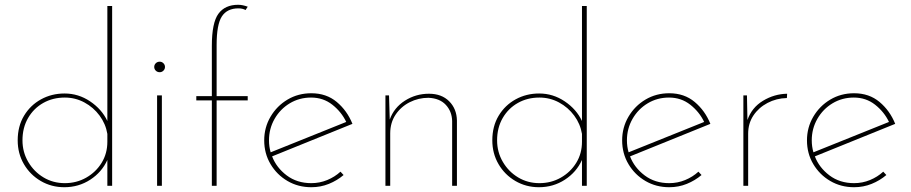

<svg xmlns="http://www.w3.org/2000/svg" viewBox="-20 -777 3808 803"><path d="M249 6Q195 6 150.5 -20Q106 -46 80 -90.5Q54 -135 54 -190Q54 -249 80.5 -293Q107 -337 151.5 -361.5Q196 -386 250 -386Q308 -386 357 -353Q406 -320 429 -271V-752H449V0H429V-108Q406 -57 357.5 -25.5Q309 6 249 6ZM251 -11Q300 -11 340.5 -34Q381 -57 405 -96Q429 -135 429 -184V-217Q422 -259 396.5 -293.5Q371 -328 333 -348.5Q295 -369 251 -369Q201 -369 161 -346.5Q121 -324 97.5 -283.5Q74 -243 74 -190Q74 -141 98 -100Q122 -59 162 -35Q202 -11 251 -11Z M637 -378H657V0H637ZM625 -497Q625 -506 631.5 -512.5Q638 -519 648 -519Q657 -519 663.5 -512.5Q670 -506 670 -497Q670 -488 663.5 -481.5Q657 -475 648 -475Q638 -475 631.5 -481.5Q625 -488 625 -497Z M866 0V-357H801V-375H866V-585Q866 -682 893.5 -719.5Q921 -757 976 -757Q994 -757 1016 -749L1007 -735Q1002 -738 994.5 -740Q987 -742 977 -742Q930 -742 908 -708.5Q886 -675 886 -589V-375H1016V-357H886V0Z M1282 6Q1227 6 1182.5 -20Q1138 -46 1111.5 -90.5Q1085 -135 1085 -190Q1085 -244 1111.5 -289Q1138 -334 1182.5 -360.5Q1227 -387 1282 -387Q1345 -387 1388.5 -350.5Q1432 -314 1454 -259L1118 -123Q1136 -76 1179 -43.5Q1222 -11 1282 -11Q1317 -11 1348.5 -24Q1380 -37 1404 -59L1417 -45Q1390 -22 1355.5 -8Q1321 6 1282 6ZM1105 -190Q1105 -164 1112 -140L1428 -267Q1408 -309 1370 -339Q1332 -369 1281 -369Q1232 -369 1192 -345Q1152 -321 1128.5 -280Q1105 -239 1105 -190Z M1607 -378 1610 -277Q1628 -327 1673.5 -356Q1719 -385 1774 -385Q1827 -385 1858.5 -353.5Q1890 -322 1891 -273V0H1871V-271Q1870 -311 1844.5 -338.5Q1819 -366 1772 -368Q1730 -368 1693.5 -349.5Q1657 -331 1634.5 -297.5Q1612 -264 1612 -219V0H1592V-378Z M2234 6Q2180 6 2135.5 -20Q2091 -46 2065 -90.5Q2039 -135 2039 -190Q2039 -249 2065.5 -293Q2092 -337 2136.5 -361.5Q2181 -386 2235 -386Q2293 -386 2342 -353Q2391 -320 2414 -271V-752H2434V0H2414V-108Q2391 -57 2342.5 -25.5Q2294 6 2234 6ZM2236 -11Q2285 -11 2325.5 -34Q2366 -57 2390 -96Q2414 -135 2414 -184V-217Q2407 -259 2381.5 -293.5Q2356 -328 2318 -348.5Q2280 -369 2236 -369Q2186 -369 2146 -346.5Q2106 -324 2082.5 -283.5Q2059 -243 2059 -190Q2059 -141 2083 -100Q2107 -59 2147 -35Q2187 -11 2236 -11Z M2779 6Q2724 6 2679.5 -20Q2635 -46 2608.5 -90.5Q2582 -135 2582 -190Q2582 -244 2608.5 -289Q2635 -334 2679.5 -360.5Q2724 -387 2779 -387Q2842 -387 2885.5 -350.5Q2929 -314 2951 -259L2615 -123Q2633 -76 2676 -43.5Q2719 -11 2779 -11Q2814 -11 2845.5 -24Q2877 -37 2901 -59L2914 -45Q2887 -22 2852.5 -8Q2818 6 2779 6ZM2602 -190Q2602 -164 2609 -140L2925 -267Q2905 -309 2867 -339Q2829 -369 2778 -369Q2729 -369 2689 -345Q2649 -321 2625.5 -280Q2602 -239 2602 -190Z M3104 -378 3106 -275Q3124 -327 3171 -355.5Q3218 -384 3272 -385L3271 -367Q3227 -366 3190 -346.5Q3153 -327 3131 -294Q3109 -261 3109 -218V0H3089V-378Z M3552 6Q3497 6 3452.5 -20Q3408 -46 3381.5 -90.5Q3355 -135 3355 -190Q3355 -244 3381.5 -289Q3408 -334 3452.5 -360.5Q3497 -387 3552 -387Q3615 -387 3658.5 -350.5Q3702 -314 3724 -259L3388 -123Q3406 -76 3449 -43.5Q3492 -11 3552 -11Q3587 -11 3618.5 -24Q3650 -37 3674 -59L3687 -45Q3660 -22 3625.5 -8Q3591 6 3552 6ZM3375 -190Q3375 -164 3382 -140L3698 -267Q3678 -309 3640 -339Q3602 -369 3551 -369Q3502 -369 3462 -345Q3422 -321 3398.5 -280Q3375 -239 3375 -190Z"/></svg>

Font: Synthetic Thin
Style: Regular
Weight: 100
Designer: Santiago Orozco
Foundry: Typemade
Version: Version 2.000; ttfautohint (v1.8.4.7-5d5b)